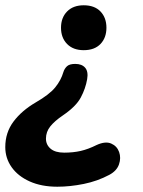

<svg xmlns="http://www.w3.org/2000/svg" viewBox="-53 -516 541 727"><path d="M264 -326Q224 -326 201 -349.5Q178 -373 178 -411Q178 -449 201 -472.5Q224 -496 264 -496Q305 -496 327.5 -472.5Q350 -449 350 -411Q350 -373 327.5 -349.5Q305 -326 264 -326ZM164 191Q104 191 59.5 171Q15 151 -9 117Q-33 83 -33 41Q-33 -14 -2 -55.5Q29 -97 82 -128Q134 -158 156 -185Q178 -212 187 -243Q191 -256 200.5 -265Q210 -274 232 -274Q257 -274 269.5 -259.5Q282 -245 277 -216Q271 -181 253 -147Q235 -113 185 -79Q154 -58 137.5 -37.5Q121 -17 121 9Q121 32 138.5 47Q156 62 190 62Q224 62 252.5 55.5Q281 49 313 33Q346 18 368 27.5Q390 37 398 59.5Q406 82 397.5 106.5Q389 131 361 146Q316 170 264 180.5Q212 191 164 191Z"/></svg>

Font: Nunito ExtraBold
Style: Italic
Weight: 800
Italic angle: -9°
Designer: Vernon Adams
Foundry: Vernon Adams
Version: Version 3.601; ttfautohint (v1.8.2.53-6de2)